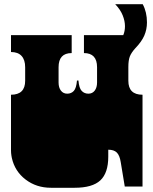

<svg xmlns="http://www.w3.org/2000/svg" viewBox="-20 -882 723 908"><path d="M36 -135Q35 -140 34 -146Q33 -152 32.5 -158.5Q32 -165 32 -171V-172Q32 -185 32 -191Q32 -197 32 -209V-260Q32 -269 32 -273.5Q32 -278 32 -282.5Q32 -287 32 -296V-297Q32 -310 32 -316Q32 -322 32 -334V-434Q99 -434 99 -500V-564Q99 -599 82 -617.5Q65 -636 32 -636V-716H319V-631Q257 -631 257 -564V-492Q257 -468 268 -453.5Q279 -439 298 -439Q317 -439 329 -452Q341 -465 344 -501H351Q354 -465 366.5 -452Q379 -439 398 -439Q417 -439 428 -453.5Q439 -468 439 -492V-564Q439 -631 377 -631V-716H563Q571 -735 571 -758Q571 -783 560 -810Q549 -837 525 -862H655Q675 -825 675 -776Q675 -743 662.5 -714Q650 -685 620 -654Q601 -633 594 -615Q587 -597 587 -565V-500Q587 -434 654 -434V-334Q654 -321 654 -315Q654 -309 654 -297V-296Q654 -287 654 -282.5Q654 -278 654 -273.5Q654 -269 654 -260V0H570L551 -115Q546 -147 532.5 -160.5Q519 -174 492 -174V-141Q492 -64 454.5 -29Q417 6 333 6H221Q152 6 101 -33Q50 -72 36 -135Z"/></svg>

Font: Danfo
Style: Regular
Weight: 400
Version: Version 1.000;Glyphs 3.2 (3236)